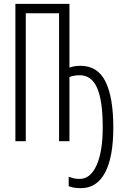

<svg xmlns="http://www.w3.org/2000/svg" viewBox="-20 -734 640 998"><path d="M401 244Q379 244 365 241.5Q351 239 337 234V185Q351 190 363.5 193Q376 196 394 196Q450 196 482 125Q514 54 514 -73Q514 -210 485 -276.5Q456 -343 394 -343Q368 -343 341 -334V0H287V-665H114V0H60V-714H341V-383Q368 -392 398 -392Q488 -392 528.5 -309.5Q569 -227 569 -71Q569 83 526 163.5Q483 244 401 244Z"/></svg>

Font: Noto Sans Mono Light
Style: Regular
Weight: 300
Designer: Monotype Design Team
Foundry: Monotype Imaging Inc.
Version: Version 2.014; ttfautohint (v1.8.4.7-5d5b)